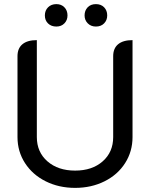

<svg xmlns="http://www.w3.org/2000/svg" viewBox="-20 -904 729 933"><path d="M65 -238V-631Q65 -669 89 -689Q113 -709 159 -709V-238Q159 -165 210.5 -120Q262 -75 345 -75Q428 -75 479 -120Q530 -165 530 -238V-631Q530 -669 554 -689Q578 -709 624 -709V-238Q624 -168 588 -111.5Q552 -55 488 -23Q424 9 345 9Q266 9 202 -23Q138 -55 101.5 -111.5Q65 -168 65 -238ZM198 -829Q198 -853 213.5 -868.5Q229 -884 254 -884Q278 -884 293 -868.5Q308 -853 308 -829Q308 -806 293 -790.5Q278 -775 254 -775Q229 -775 213.5 -790Q198 -805 198 -829ZM391 -829Q391 -853 406 -868.5Q421 -884 446 -884Q471 -884 486 -868.5Q501 -853 501 -829Q501 -806 486 -790.5Q471 -775 446 -775Q422 -775 406.5 -790.5Q391 -806 391 -829Z"/></svg>

Font: K2D
Style: Regular
Weight: 400
Version: Version 1.000; ttfautohint (v1.6)